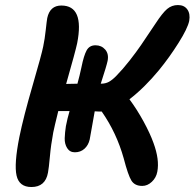

<svg xmlns="http://www.w3.org/2000/svg" viewBox="-20 -752 774 764"><path d="M105 -7.8Q56.2 -7.8 45.9 -53.5Q35.6 -99.1 57.1 -207Q73.7 -288.1 109.9 -412.4Q146 -536.6 151.9 -566.9Q158.2 -596.7 162.1 -633.1Q166 -669.4 168 -680.2Q178.7 -730 224.1 -730Q316.4 -730 287.1 -580.1Q280.8 -549.8 243.2 -418Q251 -418 265.6 -418.5Q280.3 -418.9 288.1 -418.9Q296.9 -450.2 304.2 -484.9Q313.5 -531.2 324.7 -551.5Q335.9 -571.8 359.9 -571.8Q383.8 -571.8 398.7 -554.7Q413.6 -537.6 408.2 -509.8Q404.3 -490.7 380.9 -418.9Q399.9 -418.9 413.6 -426.5Q427.2 -434.1 442.9 -450.2Q469.2 -477.1 496.1 -511.5Q522.9 -545.9 541 -572.3Q559.1 -598.6 598.1 -657.2Q626.5 -700.7 645 -716.3Q663.6 -731.9 688 -731.9Q712.9 -731.9 725.3 -714.6Q737.8 -697.3 732.9 -668.9Q726.6 -638.7 690.4 -581.3Q654.3 -523.9 612.8 -473.1Q555.2 -403.3 495.1 -356.9Q524.9 -316.9 551.3 -268.6Q577.6 -220.2 590.8 -183.1Q615.2 -116.7 606 -68.8Q601.6 -44.9 584.2 -28.6Q566.9 -12.2 545.9 -12.2Q516.1 -12.2 502.9 -33.4Q489.7 -54.7 472.2 -122.1Q443.8 -223.6 384.8 -308.1Q365.7 -308.1 356.9 -309.1Q353.5 -289.1 346.2 -248.8Q338.9 -208.5 336.9 -196.8Q331.5 -173.8 315.9 -159.9Q300.3 -146 277.8 -146Q257.8 -146 247.3 -162.6Q236.8 -179.2 237.5 -202.1Q238.3 -225.1 242.2 -250Q248 -280.3 256.8 -310.1H211.9Q196.8 -249 191.9 -225.1Q182.6 -175.3 178.5 -128.7Q174.3 -82 170.9 -64.9Q160.6 -7.8 105 -7.8Z"/></svg>

Font: Shantell Sans Bouncy
Style: Italic
Weight: 600
Italic angle: -11.31°
Designer: Stephen Nixon, Anya Danilova, Shantell Martin
Foundry: Arrow Type
Version: Version 1.006;[9816181b4]